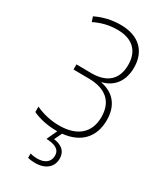

<svg xmlns="http://www.w3.org/2000/svg" viewBox="-235 -813 970 1140"><g transform="rotate(30 250.0 -242.5)"><path d="M223 11H229L196 82C256 84 290 101 290 144C290 187 257 211 206 211C191 211 174 209 158 204V234C173 238 192 240 209 240C279 240 323 203 323 145C323 97 293 68 236 61L261 9C382 -3 451 -76 451 -193C451 -290 402 -353 311 -371V-373C390 -392 435 -454 435 -544C435 -657 364 -725 239 -725C178 -725 119 -710 71 -686L82 -653C133 -678 182 -690 238 -690C339 -690 397 -638 397 -541C397 -442 340 -389 233 -389L129 -390V-355L232 -354C352 -354 414 -297 414 -193C414 -85 344 -24 221 -24C164 -24 111 -36 59 -60V-23C103 -2 162 11 223 11Z"/></g></svg>

Font: Noto Sans Mono ExtraCondensed ExtraLight
Style: Regular
Weight: 200
Width: 2
Designer: Monotype Design Team
Foundry: Monotype Imaging Inc.
Version: Version 2.014